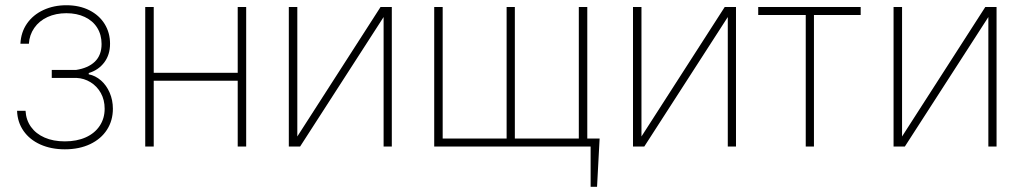

<svg xmlns="http://www.w3.org/2000/svg" viewBox="-20 -557 3890 730"><path d="M226.6 -19.5Q272 -19.5 306.2 -34.9Q340.3 -50.3 359.1 -78.6Q377.9 -106.9 377.9 -143.6Q377.9 -177.2 363.3 -203.4Q348.6 -229.5 324.2 -244.4Q299.8 -259.3 271.5 -260.7H176.8V-291H268.6Q314.9 -297.9 340.6 -322.5Q366.2 -347.2 366.2 -389.6Q366.2 -424.8 349.6 -451.4Q333 -478 302.5 -492.4Q272 -506.8 232.4 -506.8Q192.4 -506.8 160.6 -492.2Q128.9 -477.5 110.4 -450.9Q91.8 -424.3 89.8 -390.6H57.6Q59.6 -434.1 82.5 -467.3Q105.5 -500.5 144.8 -518.8Q184.1 -537.1 232.4 -537.1Q281.7 -537.1 319.6 -518.1Q357.4 -499 377.9 -465.8Q398.4 -432.6 398.4 -390.6Q398.4 -349.1 376.5 -319.8Q354.5 -290.5 317.4 -279.3V-274.4Q342.8 -269.5 363.8 -251.2Q384.8 -232.9 397 -204.6Q409.2 -176.3 409.2 -143.6Q409.2 -98.6 386.7 -63.7Q364.3 -28.8 322.8 -9Q281.2 10.7 226.6 10.7Q174.3 10.7 133.5 -7.6Q92.8 -25.9 69.6 -59.1Q46.4 -92.3 44.9 -135.7H77.1Q79.1 -100.6 97.9 -74.5Q116.7 -48.3 149.7 -33.9Q182.6 -19.5 226.6 -19.5Z M564.5 -280.3H883.8V-530.3H916V0H883.8V-250H564.5V0H532.2V-530.3H564.5Z M1426.8 -530.3H1469.7V0H1438.5V-492.2L1121.1 0H1078.1V-530.3H1110.4V-38.1Z M2250 153.3H2225.6V0H1630.9V-530.3H1663.1V-30.3H1906.2V-530.3H1937.5V-30.3H2180.7V-530.3H2212.9V-30.3H2259.8Z M2735.4 -530.3H2778.3V0H2747.1V-492.2L2429.7 0H2386.7V-530.3H2418.9V-38.1Z M2862.8 -530.3H3252.4V-500H3074.7V0H3043.5V-500H2862.8Z M3726.1 -530.3H3769V0H3737.8V-492.2L3420.4 0H3377.4V-530.3H3409.7V-38.1Z"/></svg>

Font: Pretendard JP Thin
Style: Regular
Weight: 100
Designer: Base glyphs from Inter by Rasmus Andersson; Hangeul glyphs from Noto Sans CJK(Source Han Sans) by Jang Soo-young and Kan
Foundry: Kil Hyung-jin
Version: Version 1.309